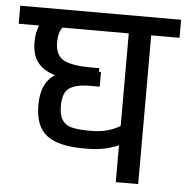

<svg xmlns="http://www.w3.org/2000/svg" viewBox="-59 -695 721 742"><g transform="rotate(5 302.0 -323.5)"><path d="M614 -647V-577H504V0H417V-143Q363 -119 298 -119H280Q184 -119 138.5 -153.5Q93 -188 93 -271Q93 -357 147 -391Q101 -405 79 -434Q57 -463 57 -512Q57 -549 69 -577H-10V-647ZM417 -218V-577H160Q144 -557 144 -518Q145 -466 178.5 -449.5Q212 -433 287 -433H315V-419H323V-362H287Q232 -362 206 -344.5Q180 -327 180 -276Q180 -239 192.5 -220.5Q205 -202 227 -196Q249 -190 287 -189H305Q370 -189 417 -218Z"/></g></svg>

Font: Biryani
Style: Regular
Weight: 400
Designer: Dan Reynolds and Mathieu Reguer
Foundry: Dan Reynolds and Mathieu Reguer
Version: Version 1.004; ttfautohint (v1.1) -l 5 -r 5 -G 72 -x 0 -D la